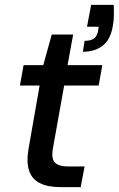

<svg xmlns="http://www.w3.org/2000/svg" viewBox="-20 -770 489 790"><path d="M229 0Q176 0 143 -17Q110 -34 99 -70Q88 -106 98 -161L143 -418H62L77 -502H158L193 -628H281L258 -502H401L386 -418H244L198 -161Q190 -117 206 -101Q222 -85 262 -85H328L312 0ZM321 -557 328 -602Q354 -602 366.5 -611.5Q379 -621 383 -640L386 -660H338L355 -750H448Q449 -723 448.5 -703Q448 -683 444 -662Q435 -608 403 -582.5Q371 -557 321 -557Z"/></svg>

Font: DM Sans 16pt Medium
Style: Italic
Weight: 500
Italic angle: -10°
Version: Version 4.004;gftools[0.9.30]